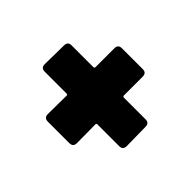

<svg xmlns="http://www.w3.org/2000/svg" viewBox="-86 -605 713 713"><g transform="rotate(45 270.5 -248.5)"><path d="M52.2 -197.8Q52.2 -222.7 53 -247.6Q53.7 -272.5 53.7 -297.4Q53.7 -317.4 73.2 -317.4H187.5Q193.4 -317.4 193.4 -323.2V-421.9Q193.4 -441.9 212.9 -441.9H322.8Q342.3 -441.9 342.3 -421.9V-323.2Q342.3 -317.4 348.6 -317.4H461.9Q481.4 -317.4 481.4 -297.4Q481.4 -272.5 482.2 -247.6Q482.9 -222.7 482.9 -197.8Q482.9 -177.7 463.4 -177.7H349.1Q343.3 -177.7 343.3 -172.4Q343.3 -147.9 343.8 -123.5Q344.2 -99.1 344.2 -74.7Q344.2 -54.7 324.2 -54.7H211.4Q191.4 -54.7 191.4 -74.7Q191.4 -99.1 191.9 -123.5Q192.4 -147.9 192.4 -172.4Q192.4 -177.7 186.5 -177.7H71.8Q52.2 -177.7 52.2 -197.8Z"/></g></svg>

Font: Belanosima
Style: Bold
Weight: 700
Designer: The DocRepair Project, Santiago Orozco
Foundry: Google
Version: Version 2.000